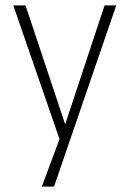

<svg xmlns="http://www.w3.org/2000/svg" viewBox="-20 -507 478 707"><path d="M134 180 207 -16V28L29 -487H74L225 -34H215L365 -487H408L179 180Z"/></svg>

Font: Nunito Sans 10pt Condensed ExtraLight
Style: Regular
Weight: 250
Width: 3
Designer: Vernon Adams
Foundry: Vernon Adams
Version: Version 3.101;gftools[0.9.27]